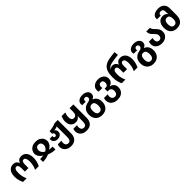

<svg xmlns="http://www.w3.org/2000/svg" viewBox="578 -2984 5448 5448"><g transform="rotate(-45 3302.0 -260.0)"><path d="M112 0Q79 -72 63 -136.5Q47 -201 47 -281Q47 -361 72.5 -423.5Q98 -486 147.5 -521Q197 -556 268 -556Q330 -556 369.5 -527Q409 -498 426 -447H432Q450 -498 489.5 -527Q529 -556 589 -556Q661 -556 710.5 -521Q760 -486 786 -423.5Q812 -361 812 -281Q812 -201 796 -136.5Q780 -72 747 0H599Q630 -66 645 -135.5Q660 -205 660 -278Q660 -348 640 -394.5Q620 -441 573 -441Q536 -441 518.5 -408Q501 -375 501 -314V-170H358V-314Q358 -374 340.5 -407.5Q323 -441 285 -441Q244 -441 221.5 -402Q199 -363 199 -276Q199 -202 214 -134Q229 -66 260 0Z M916 0V-115Q948 -115 977.5 -117.5Q1007 -120 1048 -126V-129Q975 -166 940.5 -223Q906 -280 906 -337Q906 -390 934.5 -440.5Q963 -491 1020.5 -523.5Q1078 -556 1166 -556Q1255 -556 1312.5 -523.5Q1370 -491 1398 -440.5Q1426 -390 1426 -337Q1426 -280 1391.5 -223Q1357 -166 1284 -129V-126Q1324 -120 1354 -117.5Q1384 -115 1416 -115V0Q1341 0 1279 -14.5Q1217 -29 1165 -51Q1113 -29 1052 -14.5Q991 0 916 0ZM1166 -164Q1216 -190 1245 -231Q1274 -272 1274 -326Q1274 -375 1246.5 -408Q1219 -441 1166 -441Q1113 -441 1085.5 -408Q1058 -375 1058 -326Q1058 -272 1087.5 -231Q1117 -190 1166 -164Z M1800 250Q1722 250 1665.5 221Q1609 192 1578.5 143.5Q1548 95 1548 37Q1548 4 1553 -16.5Q1558 -37 1567 -57H1709Q1703 -36 1701 -19.5Q1699 -3 1699 19Q1699 49 1709.5 75.5Q1720 102 1742.5 118.5Q1765 135 1801 135Q1858 135 1880 95.5Q1902 56 1902 -11V-437Q1849 -414 1778 -404V-401Q1803 -389 1818 -361.5Q1833 -334 1833 -300Q1833 -241 1789 -201Q1745 -161 1672 -161Q1600 -161 1555.5 -199Q1511 -237 1511 -295Q1511 -315 1516 -332H1626Q1623 -319 1623 -311Q1623 -289 1635.5 -275Q1648 -261 1670 -261Q1694 -261 1706.5 -277Q1719 -293 1719 -316Q1719 -343 1705.5 -360.5Q1692 -378 1664 -381V-483Q1735 -490 1803 -505.5Q1871 -521 1924 -546H2053V-12Q2053 112 1987.5 181Q1922 250 1800 250Z M2425 250Q2344 250 2288 221Q2232 192 2202.5 143.5Q2173 95 2173 37Q2173 4 2178 -16.5Q2183 -37 2192 -57H2334Q2328 -36 2326 -19.5Q2324 -3 2324 19Q2324 49 2334.5 75.5Q2345 102 2367.5 118.5Q2390 135 2426 135Q2483 135 2505 95.5Q2527 56 2527 -11V-93Q2527 -155 2534 -218H2527Q2505 -182 2466.5 -159Q2428 -136 2373 -136Q2281 -136 2224.5 -196.5Q2168 -257 2168 -371Q2168 -419 2179.5 -464Q2191 -509 2208 -546H2355Q2340 -506 2331 -468.5Q2322 -431 2322 -386Q2322 -324 2347 -290.5Q2372 -257 2418 -257Q2471 -257 2499 -295Q2527 -333 2527 -407V-546H2678V-12Q2678 112 2612.5 181Q2547 250 2425 250Z M3047 250Q2970 250 2910.5 217.5Q2851 185 2817 123.5Q2783 62 2783 -24Q2783 -145 2847 -211.5Q2911 -278 3014 -294Q3069 -303 3092.5 -324.5Q3116 -346 3116 -382Q3116 -412 3098 -432Q3080 -452 3047 -452Q3014 -452 2996.5 -433Q2979 -414 2979 -382Q2979 -370 2983 -352H2842Q2836 -377 2836 -400Q2836 -471 2893.5 -513.5Q2951 -556 3047 -556Q3113 -556 3161 -534.5Q3209 -513 3234.5 -476.5Q3260 -440 3260 -396Q3260 -353 3238.5 -318Q3217 -283 3163 -264V-261Q3240 -232 3276.5 -170Q3313 -108 3313 -24Q3313 105 3241.5 177.5Q3170 250 3047 250ZM3049 135Q3107 135 3133 92Q3159 49 3159 -24Q3159 -97 3133 -139Q3107 -181 3048 -181Q2989 -181 2963 -139Q2937 -97 2937 -24Q2937 49 2963 92Q2989 135 3049 135Z M3668 250Q3586 250 3527.5 220.5Q3469 191 3438 141.5Q3407 92 3407 31Q3407 4 3411.5 -19Q3416 -42 3423 -60H3568Q3564 -45 3561 -25Q3558 -5 3558 13Q3558 44 3569.5 71.5Q3581 99 3605.5 117Q3630 135 3669 135Q3726 135 3751 96.5Q3776 58 3776 4Q3776 -56 3745.5 -88Q3715 -120 3661 -120H3623V-234H3664Q3717 -234 3738 -265.5Q3759 -297 3759 -342Q3759 -386 3737 -413.5Q3715 -441 3672 -441Q3629 -441 3606.5 -415.5Q3584 -390 3584 -347Q3584 -320 3591 -294H3444Q3439 -310 3436 -324.5Q3433 -339 3433 -359Q3433 -418 3464 -462.5Q3495 -507 3549 -531.5Q3603 -556 3673 -556Q3745 -556 3798.5 -529.5Q3852 -503 3881 -458Q3910 -413 3910 -359Q3910 -284 3871.5 -240.5Q3833 -197 3769 -182V-179Q3812 -171 3848.5 -147.5Q3885 -124 3907.5 -83.5Q3930 -43 3930 13Q3930 83 3898.5 136.5Q3867 190 3808.5 220Q3750 250 3668 250Z M4074 0Q4041 -72 4025 -138.5Q4009 -205 4009 -281V-320Q4009 -443 4039.5 -529Q4070 -615 4139 -666.5Q4208 -718 4322 -738Q4371 -746 4429.5 -754.5Q4488 -763 4552 -770L4568 -647Q4504 -639 4440 -630.5Q4376 -622 4334 -615Q4293 -608 4252.5 -595.5Q4212 -583 4179.5 -559Q4147 -535 4132 -495H4135Q4158 -525 4186 -534.5Q4214 -544 4243 -544Q4295 -544 4332.5 -514.5Q4370 -485 4388 -435H4393Q4412 -486 4451 -515Q4490 -544 4551 -544Q4622 -544 4672 -509Q4722 -474 4747.5 -413Q4773 -352 4773 -275Q4773 -221 4766 -177Q4759 -133 4744.5 -90.5Q4730 -48 4708 0H4560Q4591 -66 4606 -132.5Q4621 -199 4621 -272Q4621 -338 4601 -383.5Q4581 -429 4534 -429Q4497 -429 4480 -397Q4463 -365 4463 -308V-176H4319V-308Q4319 -364 4301.5 -396.5Q4284 -429 4247 -429Q4205 -429 4183 -390.5Q4161 -352 4161 -270Q4161 -196 4175.5 -131Q4190 -66 4222 0Z M5110 250Q5033 250 4973.5 217.5Q4914 185 4880 123.5Q4846 62 4846 -24Q4846 -145 4910 -211.5Q4974 -278 5077 -294Q5132 -303 5155.5 -324.5Q5179 -346 5179 -382Q5179 -412 5161 -432Q5143 -452 5110 -452Q5077 -452 5059.5 -433Q5042 -414 5042 -382Q5042 -370 5046 -352H4905Q4899 -377 4899 -400Q4899 -471 4956.5 -513.5Q5014 -556 5110 -556Q5176 -556 5224 -534.5Q5272 -513 5297.5 -476.5Q5323 -440 5323 -396Q5323 -353 5301.5 -318Q5280 -283 5226 -264V-261Q5303 -232 5339.5 -170Q5376 -108 5376 -24Q5376 105 5304.5 177.5Q5233 250 5110 250ZM5112 135Q5170 135 5196 92Q5222 49 5222 -24Q5222 -97 5196 -139Q5170 -181 5111 -181Q5052 -181 5026 -139Q5000 -97 5000 -24Q5000 49 5026 92Q5052 135 5112 135Z M5686 10Q5615 10 5559.5 -14.5Q5504 -39 5472 -86Q5440 -133 5440 -201Q5440 -229 5444.5 -249.5Q5449 -270 5456 -289H5601Q5596 -272 5593.5 -252.5Q5591 -233 5591 -213Q5591 -163 5616 -134Q5641 -105 5686 -105Q5732 -105 5757 -133Q5782 -161 5782 -210Q5782 -253 5761 -281Q5740 -309 5712 -336Q5688 -360 5662.5 -387.5Q5637 -415 5620.5 -453Q5604 -491 5604 -546H5754Q5755 -505 5780 -472.5Q5805 -440 5838 -409Q5862 -385 5884.5 -357.5Q5907 -330 5921.5 -295Q5936 -260 5936 -212Q5936 -146 5905 -96Q5874 -46 5818 -18Q5762 10 5686 10Z M6290 10Q6169 10 6099.5 -62Q6030 -134 6030 -263Q6030 -394 6088 -461Q6146 -528 6240 -528Q6298 -528 6334 -508Q6370 -488 6393 -454H6398Q6395 -471 6392.5 -489.5Q6390 -508 6390 -532V-567Q6390 -611 6368 -636.5Q6346 -662 6299 -662Q6259 -662 6236.5 -642.5Q6214 -623 6214 -594Q6214 -583 6216 -574H6068Q6063 -592 6063 -611Q6063 -660 6094.5 -696Q6126 -732 6179.5 -751Q6233 -770 6299 -770Q6374 -770 6428.5 -742.5Q6483 -715 6512.5 -666Q6542 -617 6542 -553V-263Q6542 -134 6476.5 -62Q6411 10 6290 10ZM6291 -105Q6347 -105 6373.5 -144Q6400 -183 6400 -248V-268Q6400 -332 6376 -372Q6352 -412 6287 -412Q6238 -412 6210.5 -371Q6183 -330 6183 -260Q6183 -191 6207.5 -148Q6232 -105 6291 -105Z"/></g></svg>

Font: Noto Sans Georgian Bold
Style: Regular
Weight: 700
Designer: Monotype Design Team, Akaki Razmadze
Foundry: Google LLC
Version: Version 2.005; ttfautohint (v1.8.4.7-5d5b)